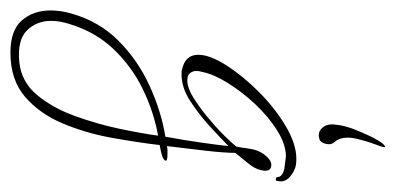

<svg xmlns="http://www.w3.org/2000/svg" viewBox="-296 -245 758 368"><g transform="rotate(90 83.0 -61.0)"><path d="M0 298Q-43 298 -62 276Q-81 254 -81 221Q-81 202 -75 181Q-60 128 -23 91Q14 54 63 31.5Q112 9 161 1Q168 -37 172.5 -69Q177 -101 179 -120Q164 -105 141 -84Q118 -63 92.5 -46.5Q67 -30 42 -30Q40 -30 37 -30Q34 -30 32 -31Q4 -37 4 -62Q4 -84 24 -115.5Q44 -147 75 -178Q106 -209 140.5 -229.5Q175 -250 203 -250Q212 -250 216 -249Q227 -247 238 -237.5Q249 -228 246 -215Q246 -209 241 -211Q238 -211 238 -217Q234 -225 222 -227L199 -230Q176 -230 149.5 -213.5Q123 -197 99 -171.5Q75 -146 58 -118.5Q41 -91 37 -70Q36 -67 35.5 -64Q35 -61 35 -58Q35 -52 39 -46.5Q43 -41 53 -41Q67 -41 85 -52Q103 -63 122.5 -79Q142 -95 157.5 -110.5Q173 -126 180 -135Q182 -145 184 -160Q186 -175 194 -187Q205 -202 215 -202Q230 -202 225 -182Q223 -171 211.5 -157Q200 -143 192 -133Q192 -113 188 -77.5Q184 -42 179 -2Q184 -3 187.5 -3Q191 -3 194 -3Q207 -3 207 0Q207 7 177 12Q172 55 163 104.5Q154 154 135.5 198Q117 242 84.5 270Q52 298 0 298ZM18 281Q56 277 81 247Q106 217 121.5 174Q137 131 146 88Q155 45 159 15Q114 23 70.5 44Q27 65 -6.5 100Q-40 135 -55 185Q-61 203 -61 220Q-61 248 -42.5 266.5Q-24 285 18 281ZM180 -420.1 181 -419.7Q181.9 -417.1 175.9 -401.7Q170 -386.3 165.3 -367.2Q160.5 -348.1 165.1 -333.5Q166.8 -328.2 170.2 -324.5Q173.7 -320.9 174.9 -316.9Q176.4 -312.2 174 -304.2Q171.6 -296.1 165.9 -294.3Q155.2 -290.9 148.2 -296Q141.2 -301.1 138.9 -308.4Q137 -314.3 137.4 -320Q137.9 -325.6 138.7 -331.7Q141.2 -346.4 146.9 -361Q152.7 -375.6 159.1 -389.4Q161.1 -394.4 168.1 -406.5Q175.1 -418.6 180 -420.1Z"/></g></svg>

Font: Fuggles
Style: Regular
Weight: 400
Designer: Rob Leuschke
Foundry: Robert E. Leuschke
Version: Version 1.100; ttfautohint (v1.8.3)